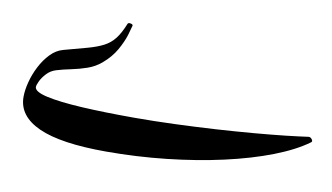

<svg xmlns="http://www.w3.org/2000/svg" viewBox="-62 -695 1443 834"><g transform="rotate(10 659.0 -278.5)"><path d="M439.9 -557.1Q442.4 -564 453.4 -561.5Q464.4 -559.1 462.9 -553.2Q460.4 -542 451.2 -511.2Q441.9 -480.5 420.9 -443.1Q399.9 -405.8 362.3 -374Q335.9 -351.6 302 -339.8Q268.1 -328.1 233.2 -321Q198.2 -314 169.4 -305.2Q145.5 -297.9 128.9 -280Q112.3 -262.2 104 -244.4Q95.7 -226.6 95.7 -218.8Q95.7 -197.8 151.9 -185.1Q208 -172.4 308.3 -166.7Q408.7 -161.1 540 -161.1Q627 -161.1 718.3 -164.6Q809.6 -168 897.2 -173.3Q984.9 -178.7 1062.7 -185.3Q1140.6 -191.9 1201.7 -198.7Q1262.7 -205.6 1299.3 -210.9Q1307.6 -212.4 1314.7 -203.4Q1321.8 -194.3 1314.9 -189.5Q1257.8 -147.5 1165.8 -111.8Q1073.7 -76.2 957.3 -50Q840.8 -23.9 710 -9.5Q579.1 4.9 444.3 4.9Q244.1 4.9 147.2 -38.8Q50.3 -82.5 50.3 -167Q50.3 -196.3 59.6 -232.4Q68.8 -268.6 86.7 -303.2Q104.5 -337.9 129.2 -363.5Q153.8 -389.2 184.6 -397.5Q246.6 -414.1 288.1 -425.5Q329.6 -437 357.2 -451.4Q384.8 -465.8 403.8 -490.2Q422.9 -514.6 439.9 -557.1Z"/></g></svg>

Font: Awami Nastaliq
Style: Regular
Weight: 400
Designer: Peter Martin, SIL International
Foundry: SIL International
Version: Version 3.100